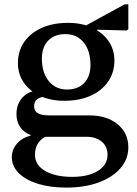

<svg xmlns="http://www.w3.org/2000/svg" viewBox="-20 -600 622 871"><path d="M280.5 251Q206.7 251 150.9 233.4Q95.2 215.8 64.4 184.6Q33.6 153.3 33.6 112.2Q33.6 78.2 57.5 51.1Q81.4 24 118.6 15.5V-14.5H185V20.5Q138.6 46.6 138.6 102.3Q138.6 148.1 184.4 175.2Q230.2 202.3 307.3 202.3Q380.6 202.3 424.2 175.2Q467.8 148 467.8 102.4Q467.8 64.8 441.7 42.6Q415.6 20.5 370.9 20.5H168.2Q116.6 20.5 85.7 -7.6Q54.7 -35.7 54.7 -83.2Q54.7 -113.4 67.1 -136.7Q79.6 -160 101.7 -174.1Q123.8 -188.2 152.4 -189.1L185.2 -160.8Q161.4 -160.8 148 -149.6Q134.7 -138.5 134.7 -118.2Q134.7 -96.2 151.6 -86.4Q168.5 -76.5 204.4 -76.5H385Q464.7 -76.5 513.4 -36.5Q562.2 3.4 562.2 68.5Q562.2 121.8 526.3 163.3Q490.4 204.7 427 227.9Q363.5 251 280.5 251ZM271.5 -142.8Q209.8 -142.8 162.2 -164.8Q114.6 -186.8 88 -225.3Q61.3 -263.8 61.3 -313.8Q61.3 -368.9 89.9 -409.9Q118.6 -450.9 169.6 -473.6Q220.7 -496.3 288.8 -496.3Q350.5 -496.3 398.1 -474.3Q445.7 -452.3 472.3 -413.8Q499 -375.3 499 -325.3Q499 -271.2 470.4 -229.7Q441.8 -188.2 390.7 -165.5Q339.6 -142.8 271.5 -142.8ZM284.4 -193.9Q333.7 -193.9 362 -223.6Q390.4 -253.2 390.4 -305.2Q390.4 -369.6 359.6 -407.4Q328.9 -445.2 275.9 -445.2Q226.6 -445.2 198.3 -415.5Q170 -385.9 170 -333.9Q170 -270.5 201.1 -232.2Q232.3 -193.9 284.4 -193.9ZM319.5 -456.9 545.6 -580.4H562.2V-467.6L555.5 -461.7L420.1 -465.3V-456.9Z"/></svg>

Font: Platypi Light
Style: Regular
Weight: 300
Designer: David Sargent
Foundry: Bolt Cutter Type
Version: Version 1.200